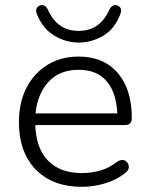

<svg xmlns="http://www.w3.org/2000/svg" viewBox="-20 -712 576 740"><path d="M283 -548Q234 -548 189.5 -574.5Q145 -601 122 -658Q113 -682 134 -691Q154 -697 165 -674Q201 -593 283 -593Q365 -593 401 -674Q413 -697 432 -691Q453 -683 444 -658Q422 -600 377.5 -574Q333 -548 283 -548ZM295 8Q183 8 118 -58.5Q53 -125 53 -241Q53 -317 82 -373.5Q111 -430 163 -462Q215 -494 283 -494Q379 -494 433.5 -431Q488 -368 488 -258Q488 -230 462 -230H116Q119 -140 165.5 -92.5Q212 -45 295 -45Q332 -45 366 -54.5Q400 -64 432 -89Q450 -100 462.5 -92.5Q475 -85 476.5 -70.5Q478 -56 461 -44Q430 -19 385.5 -5.5Q341 8 295 8ZM117 -275H432Q429 -354 391.5 -398.5Q354 -443 283 -443Q209 -443 166.5 -396Q124 -349 117 -275Z"/></svg>

Font: Chiron GoRound TC L
Style: Regular
Weight: 300
Designer: Ryoko NISHIZUKA 西塚涼子 (kana, bopomofo & ideographs); Paul D. Hunt (Latin, Greek & Cyrillic); Sandoll Communications 산돌커뮤니
Foundry: Adobe
Version: Version 1.000;hotconv 1.1.1;makeotfexe 2.6.0